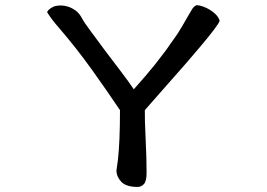

<svg xmlns="http://www.w3.org/2000/svg" viewBox="-20 -678 1040 747"><path d="M188.5 -652.3Q165 -640.6 163.6 -629.9Q181.2 -601.6 211.4 -567.4Q277.8 -490.2 337.4 -407Q397 -323.7 446.8 -249.5V-248Q446.8 -125.5 438.5 -53.7Q436 -32.7 433.1 -15.1Q433.1 9.3 451.9 29.3Q470.7 49.3 515.6 49.3Q529.3 49.3 539.8 38.3Q550.3 27.3 550.3 -5.9Q550.3 -64.5 546.9 -129.4Q544.4 -178.7 543.9 -204.8Q543.5 -231 543.5 -248V-249.5Q686.5 -412.1 699.5 -426.8Q712.4 -441.4 719.7 -450.2Q808.6 -553.2 828.1 -584.5Q834 -593.8 834.5 -597.2Q831.5 -609.9 818.8 -622.6Q809.6 -631.8 796.9 -639.6Q784.2 -647.5 770 -652.6Q755.9 -657.7 744.1 -657.7Q734.9 -653.3 728.5 -644Q721.7 -633.3 711.4 -615.2Q701.2 -597.2 690.7 -579.3Q680.2 -561.5 673.8 -551.3Q660.6 -531.2 642.1 -506.3Q629.4 -485.8 584 -428.2Q548.8 -384.3 500.5 -330.6Q481 -359.9 451.2 -398.9Q388.2 -481 334 -555.2Q307.6 -590.3 299.8 -605.5Q288.6 -627 273.2 -637.7Q257.8 -648.4 243.2 -652.6Q228.5 -656.7 218.3 -656.7Q200.2 -656.7 188.5 -652.3Z"/></svg>

Font: Bakudai
Style: Light
Weight: 300
Version: Version 1.48